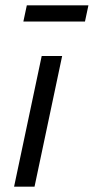

<svg xmlns="http://www.w3.org/2000/svg" viewBox="-20 -703 353 723"><path d="M33 0 137 -492H214L110 0ZM68 -622 81 -683H313L300 -622Z"/></svg>

Font: Wix Madefor Text
Style: Italic
Weight: 400
Italic angle: -12°
Designer: Dalton Maag Ltd
Foundry: Dalton Maag Ltd
Version: Version 3.100